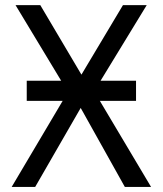

<svg xmlns="http://www.w3.org/2000/svg" viewBox="-20 -734 640 754"><path d="M372.1 -337.9 573.2 0H470.2L296.9 -310.1L118.2 0H25.9L226.1 -337.9H85V-417H220.2L41 -713.9H138.2L299.8 -440.9L462.9 -713.9H556.2L375 -417H514.2V-337.9Z"/></svg>

Font: Noto Mono
Style: Regular
Weight: 400
Designer: Monotype Design Team
Foundry: Monotype Imaging Inc.
Version: Version 1.00